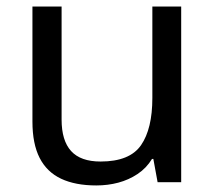

<svg xmlns="http://www.w3.org/2000/svg" viewBox="-20 -556 658 586"><path d="M533 -536V0H461L448 -71H444Q427 -43 400 -25Q373 -7 341 1.5Q309 10 274 10Q210 10 166.5 -10.5Q123 -31 101 -74Q79 -117 79 -185V-536H168V-191Q168 -127 197 -95Q226 -63 287 -63Q376 -63 410.5 -113Q445 -163 445 -257V-536Z"/></svg>

Font: ltamil05
Style: Book
Weight: 400
Designer: Jelle Bosma - Monotype Design Team
Foundry: Monotype Imaging Inc.
Version: Version 2.003